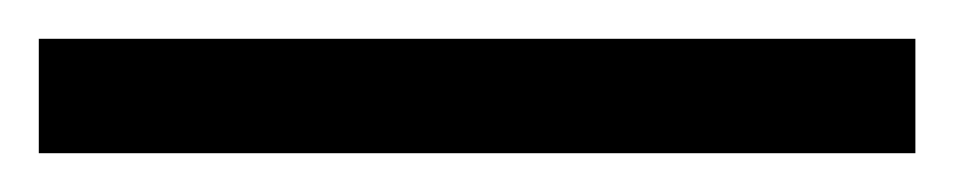

<svg xmlns="http://www.w3.org/2000/svg" viewBox="-20 63 492 99"><path d="M0 83H452V142H0Z"/></svg>

Font: Noto Serif Sinhala SemiCondensed
Style: Regular
Weight: 400
Width: 4
Designer: Jelle Bosma - Monotype Design Team
Foundry: Monotype Imaging Inc.
Version: Version 2.007; ttfautohint (v1.8.4.7-5d5b)